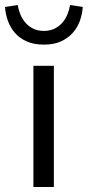

<svg xmlns="http://www.w3.org/2000/svg" viewBox="-52 -750 352 770"><path d="M82 0V-486H164V0ZM124 -571Q84 -571 55 -584Q26 -597 7.5 -618.5Q-11 -640 -20.5 -667Q-30 -694 -32 -722L19 -730Q22 -711 29.5 -692.5Q37 -674 50 -659Q63 -644 81.5 -635Q100 -626 124 -626Q148 -626 166.5 -635Q185 -644 198 -659Q211 -674 218.5 -692.5Q226 -711 229 -730L280 -722Q278 -694 268.5 -667Q259 -640 240 -618.5Q221 -597 192.5 -584Q164 -571 124 -571Z"/></svg>

Font: Processing Sans Pro
Style: Regular
Weight: 400
Designer: Paul D. Hunt
Foundry: Adobe Systems Incorporated
Version: Version 2.020;PS 2.000;hotconv 1.0.86;makeotf.lib2.5.63406